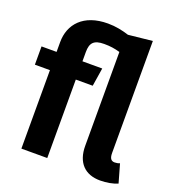

<svg xmlns="http://www.w3.org/2000/svg" viewBox="-148 -934 973 1067"><g transform="rotate(20 338.5 -400.5)"><path d="M636 -111C627 -107 616 -105 606 -105C585 -105 575 -118 575 -150V-812L433 -797C395 -809 355 -818 308 -818C163 -818 93 -735 93 -630V-572H4V-464H93V0H246V-464H346L363 -572H246V-627C246 -681 266 -704 327 -704C363 -704 389 -700 421 -691V-136C421 -37 474 17 564 17C602 17 639 10 667 -2Z"/></g></svg>

Font: Glow Sans TC Normal
Style: Bold
Weight: 700
Designer: Ryoko NISHIZUKA (kana, bopomofo & ideographs); Paul D. Hunt (Latin, Greek & Cyrillic); Sandoll Communications, Soo-young
Version: Version 0.93